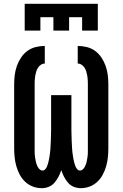

<svg xmlns="http://www.w3.org/2000/svg" viewBox="-20 -975 640 1003"><path d="M402 8Q383 8 365.5 1Q348 -6 335.5 -20.5Q323 -35 314.5 -51.5Q306 -68 300 -86Q294 -68 285.5 -51.5Q277 -35 264.5 -20.5Q252 -6 234.5 1Q217 8 198 8Q174 8 151.5 -0.5Q129 -9 111.5 -25.5Q94 -42 83 -63Q72 -84 65.5 -106.5Q59 -129 56.5 -152.5Q54 -176 54 -200V-535Q54 -559 57 -583Q60 -607 68 -630Q76 -653 89.5 -673.5Q103 -694 122.5 -708.5Q142 -723 166 -729Q190 -735 214 -735V-643Q203 -643 193.5 -636.5Q184 -630 178 -620.5Q172 -611 169 -600.5Q166 -590 164 -579Q162 -568 161.5 -557Q161 -546 161 -535V-200Q161 -192 161 -183.5Q161 -175 161.5 -167Q162 -159 163.5 -151Q165 -143 166.5 -134.5Q168 -126 170.5 -118.5Q173 -111 177 -103.5Q181 -96 187.5 -90Q194 -84 202 -84Q211 -84 217.5 -92Q224 -100 227 -109Q230 -118 232.5 -127Q235 -136 236.5 -145Q238 -154 239.5 -163.5Q241 -173 242 -182Q243 -191 243.5 -200.5Q244 -210 244.5 -219.5Q245 -229 245.5 -238Q246 -247 246 -256.5Q246 -266 246.5 -275.5Q247 -285 247 -294V-478H353V-294Q353 -285 353.5 -275.5Q354 -266 354 -256.5Q354 -247 354.5 -238Q355 -229 355.5 -219.5Q356 -210 356.5 -200.5Q357 -191 358 -182Q359 -173 360.5 -163.5Q362 -154 363.5 -145Q365 -136 367.5 -127Q370 -118 373 -109Q376 -100 382.5 -92Q389 -84 398 -84Q406 -84 412.5 -90Q419 -96 423 -103.5Q427 -111 429.5 -118.5Q432 -126 433.5 -134.5Q435 -143 436.5 -151Q438 -159 438.5 -167Q439 -175 439 -183.5Q439 -192 439 -200V-535Q439 -546 438.5 -557Q438 -568 436 -579Q434 -590 431 -600.5Q428 -611 422 -620.5Q416 -630 406.5 -636.5Q397 -643 386 -643V-735Q410 -735 434 -729Q458 -723 477.5 -708.5Q497 -694 510.5 -673.5Q524 -653 532 -630Q540 -607 543 -583Q546 -559 546 -535V-200Q546 -176 543.5 -152.5Q541 -129 534.5 -106.5Q528 -84 517 -63Q506 -42 488.5 -25.5Q471 -9 448.5 -0.5Q426 8 402 8ZM109 -815V-955H491V-815H409V-885H341V-815H259V-885H191V-815Z"/></svg>

Font: Zed Mono Semibold Extended
Style: Regular
Weight: 600
Width: 7
Monospace: yes
Designer: Belleve Invis
Foundry: Belleve Invis
Version: Version 1.0.0; ttfautohint (v1.8.4)